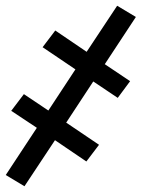

<svg xmlns="http://www.w3.org/2000/svg" viewBox="-27 -486 547 667"><path d="M58 161 -7 122 101 -42 12 -101 56 -159 141 -102 235 -245 121 -322 165 -380 274 -306 380 -466 445 -427 337 -263 425 -204 382 -146 297 -203 203 -60 317 17 273 75 164 1Z"/></svg>

Font: Iosevka Curly Slab
Style: Italic
Weight: 400
Italic angle: -9°
Monospace: yes
Designer: Belleve Invis
Foundry: Belleve Invis
Version: Version 22.1.2; ttfautohint (v1.8.4)